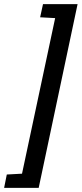

<svg xmlns="http://www.w3.org/2000/svg" viewBox="-79 -763 397 933"><path d="M-59 150 -46 85 28 81 189 -675 116 -679 130 -743H298L109 150Z"/></svg>

Font: Saira ExtraCondensed SemiBold
Style: Italic
Weight: 600
Width: 2
Italic angle: -12°
Designer: Hector Gatti with collaboration of the Omnibus-Type team
Foundry: Omnibus-Type
Version: Version 1.101